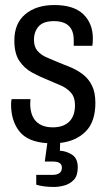

<svg xmlns="http://www.w3.org/2000/svg" viewBox="-20 -558 429 763"><path d="M195 185Q153 185 124 176V137H188Q226 137 226 108Q226 84 190 84H158L168 11Q90 6 57 -36Q24 -78 24 -143Q24 -148 24.5 -153.5Q25 -159 26 -164H101Q101 -158 100.5 -153.5Q100 -149 100 -144Q101 -98 124 -75Q147 -52 190 -52Q232 -52 255 -74.5Q278 -97 278 -140Q278 -171 262.5 -189Q247 -207 222.5 -218Q198 -229 171 -240Q138 -253 107 -270Q76 -287 56.5 -316.5Q37 -346 37 -397Q37 -465 80.5 -501.5Q124 -538 196 -538Q273 -538 311 -501.5Q349 -465 349 -405Q349 -398 348.5 -390Q348 -382 347 -376H273V-399Q273 -474 194 -474Q152 -474 133.5 -453Q115 -432 115 -400Q115 -373 128 -357Q141 -341 163 -331Q185 -321 210 -311Q236 -301 262 -290Q288 -279 310 -262Q332 -245 345.5 -218Q359 -191 359 -149Q359 -74 320.5 -35.5Q282 3 219 10L218 41Q243 42 266 56.5Q289 71 289 107Q289 140 273.5 156.5Q258 173 236 179Q214 185 195 185Z"/></svg>

Font: Archivo Condensed
Style: Regular
Weight: 400
Width: 3
Designer: Hector Gatti
Foundry: Omnibus-Type
Version: Version 2.001; ttfautohint (v1.8.3)